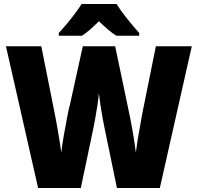

<svg xmlns="http://www.w3.org/2000/svg" viewBox="-20 -947 995 967"><path d="M946 -714 785 0H569L508 -295Q504 -313 498 -345.5Q492 -378 486.5 -414Q481 -450 478 -477Q476 -452 470.5 -416Q465 -380 459 -346.5Q453 -313 449 -295L387 0H172L10 -714H188L256 -373Q260 -353 266.5 -317.5Q273 -282 279 -244Q285 -206 289 -179Q293 -218 301.5 -266Q310 -314 318.5 -358Q327 -402 334 -428L397 -714H560L620 -428Q626 -401 635 -356Q644 -311 652 -263Q660 -215 664 -179Q667 -204 673 -240.5Q679 -277 685.5 -312.5Q692 -348 696 -372L765 -714ZM567 -927Q588 -893 620.5 -852.5Q653 -812 681 -781V-767H566Q544 -781 523 -799Q502 -817 478 -840Q454 -816 434 -798.5Q414 -781 393 -767H276V-781Q293 -799 315 -825Q337 -851 357.5 -878.5Q378 -906 391 -927Z"/></svg>

Font: Noto Sans Malayalam SemiCondensed Black
Style: Regular
Weight: 900
Width: 4
Designer: Jelle Bosma - Monotype Design Team
Foundry: Monotype Imaging Inc.
Version: Version 2.104; ttfautohint (v1.8.4.7-5d5b)